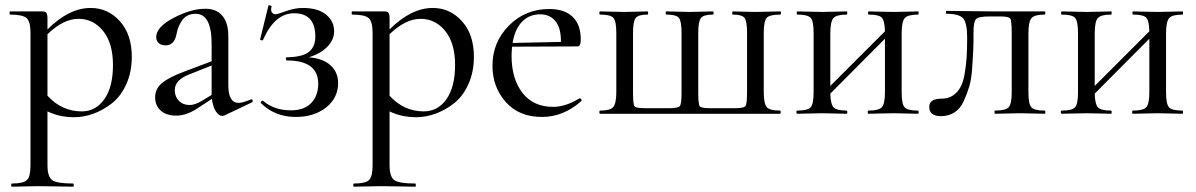

<svg xmlns="http://www.w3.org/2000/svg" viewBox="-20 -429 4510 724"><path d="M322 -399Q387 -399 432 -349Q477 -299 477 -215Q477 -157 456 -111Q435 -65 401.5 -39Q368 -13 331.5 0Q295 13 260 13Q204 13 159 -9V194Q159 237 176.5 250Q194 263 256 263Q258 263 258 269Q258 275 256 275Q240 275 196.5 274Q153 273 127 273Q106 273 71.5 274Q37 275 25 275Q22 275 22 269Q22 263 25 263Q68 263 81.5 250Q95 237 95 194V-305Q95 -348 80 -361Q65 -374 18 -374Q16 -374 16 -380Q16 -386 18 -386H139Q151 -386 155 -380.5Q159 -375 159 -360V-318Q240 -399 322 -399ZM288 -9Q341 -9 373.5 -55Q406 -101 406 -184Q406 -266 369 -312Q332 -358 276 -358Q219 -358 159 -300V-68Q213 -9 288 -9Z M926 -54Q931 -56 932.5 -50.5Q934 -45 930 -43L827 6Q823 8 818 8Q805 8 794 -9Q783 -26 779 -56L730 -24Q685 7 645 7Q607 7 586 -12Q565 -31 565 -62Q565 -94 590.5 -115.5Q616 -137 672 -158L778 -198V-263Q778 -377 718 -377Q685 -377 668 -354Q651 -331 646 -302Q638 -258 605 -258Q587 -258 578 -267Q569 -276 569 -289Q569 -327 634.5 -361.5Q700 -396 755 -396Q796 -396 818.5 -369.5Q841 -343 841 -293V-108Q841 -41 880 -41Q895 -41 926 -54ZM740 -48 778 -71V-78V-182L695 -149Q639 -128 639 -89Q639 -65 654.5 -49Q670 -33 695 -33Q715 -33 740 -48Z M1144 -213Q1197 -209 1226 -183Q1255 -157 1255 -116Q1255 -60 1210 -24Q1165 12 1095 12Q1017 12 964 -40Q961 -44 967 -48Q971 -51 973 -48Q1014 -13 1077 -13Q1128 -13 1154 -41Q1180 -69 1180 -113Q1180 -201 1062 -201Q1059 -201 1058 -207Q1057 -213 1062 -213Q1121 -214 1145 -233.5Q1169 -253 1169 -291Q1169 -379 1089 -379Q1016 -379 972 -279Q971 -275 963 -278Q960 -279 961 -281L992 -407Q992 -409 995.5 -409Q999 -409 1001.5 -407.5Q1004 -406 1004 -405Q1000 -389 1005.5 -382Q1011 -375 1019 -375Q1025 -375 1058.5 -387Q1092 -399 1122 -399Q1179 -399 1209.5 -374Q1240 -349 1240 -311Q1240 -279 1214 -252.5Q1188 -226 1144 -213Z M1612 -399Q1677 -399 1722 -349Q1767 -299 1767 -215Q1767 -157 1746 -111Q1725 -65 1691.5 -39Q1658 -13 1621.5 0Q1585 13 1550 13Q1494 13 1449 -9V194Q1449 237 1466.5 250Q1484 263 1546 263Q1548 263 1548 269Q1548 275 1546 275Q1530 275 1486.5 274Q1443 273 1417 273Q1396 273 1361.5 274Q1327 275 1315 275Q1312 275 1312 269Q1312 263 1315 263Q1358 263 1371.5 250Q1385 237 1385 194V-305Q1385 -348 1370 -361Q1355 -374 1308 -374Q1306 -374 1306 -380Q1306 -386 1308 -386H1429Q1441 -386 1445 -380.5Q1449 -375 1449 -360V-318Q1530 -399 1612 -399ZM1578 -9Q1631 -9 1663.5 -55Q1696 -101 1696 -184Q1696 -266 1659 -312Q1622 -358 1566 -358Q1509 -358 1449 -300V-68Q1503 -9 1578 -9Z M2165 -58Q2167 -60 2171 -55.5Q2175 -51 2172 -48Q2105 12 2024 12Q1937 12 1887 -44.5Q1837 -101 1837 -181Q1837 -270 1899 -332.5Q1961 -395 2051 -395Q2109 -395 2139.5 -365.5Q2170 -336 2170 -280Q2170 -254 2158 -254L1911 -253Q1909 -231 1909 -219Q1909 -132 1950 -79Q1991 -26 2066 -26Q2112 -26 2165 -58ZM2017 -375Q1975 -375 1948 -346.5Q1921 -318 1913 -267L2095 -271Q2096 -322 2075 -348.5Q2054 -375 2017 -375Z M2243 0Q2240 0 2240 -6Q2240 -12 2243 -12Q2281 -12 2292.5 -25.5Q2304 -39 2304 -83V-305Q2304 -349 2293 -361.5Q2282 -374 2243 -374Q2240 -374 2240 -380Q2240 -386 2243 -386Q2254 -386 2285.5 -385Q2317 -384 2334 -384Q2351 -384 2381 -385Q2411 -386 2422 -386Q2424 -386 2424 -380Q2424 -374 2422 -374Q2387 -374 2377 -361Q2367 -348 2367 -305V-81Q2367 -36 2372.5 -28.5Q2378 -21 2412 -21H2505Q2537 -21 2543.5 -29Q2550 -37 2550 -80V-305Q2550 -349 2540 -361.5Q2530 -374 2493 -374Q2490 -374 2490 -380Q2490 -386 2493 -386Q2505 -386 2534.5 -385Q2564 -384 2581 -384Q2597 -384 2627 -385Q2657 -386 2668 -386Q2671 -386 2671 -380Q2671 -374 2668 -374Q2633 -374 2623 -361Q2613 -348 2613 -305V-81Q2613 -36 2618.5 -28.5Q2624 -21 2658 -21H2751Q2785 -21 2791 -29Q2797 -37 2797 -83V-305Q2797 -349 2787.5 -361.5Q2778 -374 2743 -374Q2741 -374 2741 -380Q2741 -386 2743 -386Q2754 -386 2782.5 -385Q2811 -384 2827 -384Q2845 -384 2877 -385Q2909 -386 2922 -386Q2925 -386 2925 -380Q2925 -374 2922 -374Q2882 -374 2871 -361.5Q2860 -349 2860 -305V-82Q2860 -39 2871 -25.5Q2882 -12 2921 -12Q2924 -12 2924 -6Q2924 0 2921 0Z M3442 -12Q3444 -12 3444 -6Q3444 0 3442 0Q3430 0 3398.5 -1Q3367 -2 3350 -2Q3331 -2 3298.5 -1Q3266 0 3255 0Q3252 0 3252 -6Q3252 -12 3255 -12Q3294 -12 3305.5 -25Q3317 -38 3317 -81V-283L3111 -76Q3112 -36 3123.5 -24Q3135 -12 3173 -12Q3175 -12 3175 -6Q3175 0 3173 0Q3161 0 3129.5 -1Q3098 -2 3081 -2Q3062 -2 3030 -1Q2998 0 2986 0Q2983 0 2983 -6Q2983 -12 2986 -12Q3026 -12 3037 -24.5Q3048 -37 3048 -81V-305Q3048 -349 3037 -361.5Q3026 -374 2987 -374Q2984 -374 2984 -380Q2984 -386 2987 -386Q2999 -386 3030.5 -385Q3062 -384 3081 -384Q3098 -384 3130 -385Q3162 -386 3173 -386Q3175 -386 3175 -380Q3175 -374 3173 -374Q3134 -374 3122.5 -360.5Q3111 -347 3111 -303V-105L3317 -311Q3316 -351 3305 -362.5Q3294 -374 3256 -374Q3253 -374 3253 -380Q3253 -386 3256 -386Q3268 -386 3299.5 -385Q3331 -384 3350 -384Q3368 -384 3399 -385Q3430 -386 3442 -386Q3444 -386 3444 -380Q3444 -374 3442 -374Q3403 -374 3391.5 -360.5Q3380 -347 3380 -303V-81Q3380 -37 3391 -24.5Q3402 -12 3442 -12Z M3528 9Q3484 9 3484 -26Q3484 -57 3531 -57Q3556 -57 3573.5 -69Q3591 -81 3601.5 -100Q3612 -119 3617.5 -150.5Q3623 -182 3625 -213Q3627 -244 3627 -288Q3627 -342 3612 -359.5Q3597 -377 3549 -377Q3547 -377 3547 -382.5Q3547 -388 3549 -388L3722 -386H3919Q3922 -386 3922 -380Q3922 -374 3919 -374Q3881 -374 3869.5 -360.5Q3858 -347 3858 -303V-81Q3858 -37 3869 -24.5Q3880 -12 3919 -12Q3922 -12 3922 -6Q3922 0 3919 0Q3907 0 3876 -1Q3845 -2 3828 -2Q3809 -2 3776.5 -1Q3744 0 3732 0Q3730 0 3730 -6Q3730 -12 3732 -12Q3772 -12 3783.5 -24.5Q3795 -37 3795 -81V-305Q3795 -351 3789.5 -359Q3784 -367 3751 -367H3711Q3670 -367 3660.5 -357Q3651 -347 3651 -308Q3651 -266 3650 -241Q3649 -216 3646 -173Q3643 -130 3635 -103Q3627 -76 3614 -47.5Q3601 -19 3579 -5Q3557 9 3528 9Z M4439 -12Q4441 -12 4441 -6Q4441 0 4439 0Q4427 0 4395.5 -1Q4364 -2 4347 -2Q4328 -2 4295.5 -1Q4263 0 4252 0Q4249 0 4249 -6Q4249 -12 4252 -12Q4291 -12 4302.5 -25Q4314 -38 4314 -81V-283L4108 -76Q4109 -36 4120.5 -24Q4132 -12 4170 -12Q4172 -12 4172 -6Q4172 0 4170 0Q4158 0 4126.5 -1Q4095 -2 4078 -2Q4059 -2 4027 -1Q3995 0 3983 0Q3980 0 3980 -6Q3980 -12 3983 -12Q4023 -12 4034 -24.5Q4045 -37 4045 -81V-305Q4045 -349 4034 -361.5Q4023 -374 3984 -374Q3981 -374 3981 -380Q3981 -386 3984 -386Q3996 -386 4027.5 -385Q4059 -384 4078 -384Q4095 -384 4127 -385Q4159 -386 4170 -386Q4172 -386 4172 -380Q4172 -374 4170 -374Q4131 -374 4119.5 -360.5Q4108 -347 4108 -303V-105L4314 -311Q4313 -351 4302 -362.5Q4291 -374 4253 -374Q4250 -374 4250 -380Q4250 -386 4253 -386Q4265 -386 4296.5 -385Q4328 -384 4347 -384Q4365 -384 4396 -385Q4427 -386 4439 -386Q4441 -386 4441 -380Q4441 -374 4439 -374Q4400 -374 4388.5 -360.5Q4377 -347 4377 -303V-81Q4377 -37 4388 -24.5Q4399 -12 4439 -12Z"/></svg>

Font: Cormorant Garamond Book
Style: Regular
Weight: 500
Designer: Christian Thalmann (Catharsis Fonts)
Version: Version 1.000;PS 002.000;hotconv 1.0.88;makeotf.lib2.5.64775